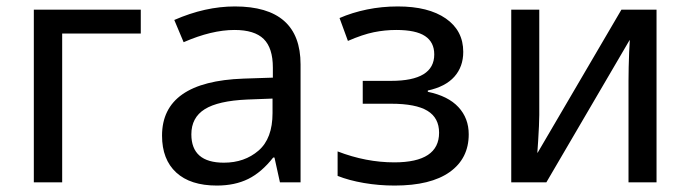

<svg xmlns="http://www.w3.org/2000/svg" viewBox="-20 -566 2143 596"><path d="M85 0V-536H417V-462H173V0Z M653 10Q571 10 527 -30.5Q483 -71 483 -145Q483 -313 736 -322L827 -325V-356Q827 -417 798.5 -445Q770 -473 708 -473Q637 -473 550 -435L521 -504Q617 -546 709 -546Q913 -546 913 -366V0H849L832 -77H828Q792 -31 750.5 -10.5Q709 10 653 10ZM675 -61Q739 -61 782.5 -98.5Q826 -136 826 -215V-260L747 -257Q657 -253 615.5 -227Q574 -201 574 -149Q574 -61 675 -61Z M1205 10Q1156 10 1109.5 2Q1063 -6 1028 -20V-96Q1116 -62 1204 -62Q1343 -62 1343 -154Q1343 -200 1307 -222Q1271 -244 1194 -244H1106V-315H1194Q1328 -315 1328 -397Q1328 -435 1299.5 -454Q1271 -473 1210 -473Q1175 -473 1140.5 -466Q1106 -459 1060 -439L1034 -510Q1073 -527 1119 -536.5Q1165 -546 1215 -546Q1310 -546 1364 -508.5Q1418 -471 1418 -405Q1418 -359 1390.5 -328Q1363 -297 1308 -285V-281Q1371 -268 1403 -233.5Q1435 -199 1435 -149Q1435 -74 1376 -32Q1317 10 1205 10Z M1567 0V-536H1654V-209Q1654 -197 1653 -174Q1652 -151 1650.5 -128.5Q1649 -106 1648 -92H1649L1909 -536H2018V0H1931V-316Q1931 -332 1931.5 -356.5Q1932 -381 1933 -404.5Q1934 -428 1935 -441H1934L1676 0Z"/></svg>

Font: Noto Sans Living
Style: Regular
Weight: 400
Designer: Monotype Design Team
Foundry: Monotype Imaging Inc.
Version: Version 2.013; ttfautohint (v1.8.4.7-5d5b)